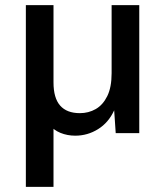

<svg xmlns="http://www.w3.org/2000/svg" viewBox="-20 -520 645 750"><path d="M81 210V-500H189V-198Q189 -137 215 -107.5Q241 -78 292 -78Q326 -78 354 -94Q382 -110 399 -144.5Q416 -179 416 -234V-500H524V0H432L426 -89Q404 -41 363 -15.5Q322 10 274 10Q243 10 216 -1Q189 -12 171 -35L189 -58V210Z"/></svg>

Font: Kantumruy Pro Medium
Style: Regular
Weight: 500
Designer: Sovichet Tep
Foundry: Sovichet Tep
Version: Version 1.002